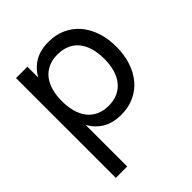

<svg xmlns="http://www.w3.org/2000/svg" viewBox="-218 -688 1061 1061"><g transform="rotate(-45 312.5 -157.5)"><path d="M70 240V-540H159V-455.5Q185 -502.5 229.2 -528.8Q273.5 -555 339.5 -555Q395.5 -555 441 -534Q486.5 -513 518.5 -475.2Q550.5 -437.5 567.8 -385.2Q585 -333 585 -270.5Q585 -207 567.5 -154.5Q550 -102 518 -64.2Q486 -26.5 440.5 -5.8Q395 15 339.5 15Q273.5 15 229.2 -11.5Q185 -38 159 -84.5V240ZM324.5 -69.5Q366.5 -69.5 397.5 -84.2Q428.5 -99 449.2 -125.5Q470 -152 480.2 -189Q490.5 -226 490.5 -270.5Q490.5 -316 480 -353Q469.5 -390 448.8 -416Q428 -442 397 -456.2Q366 -470.5 324.5 -470.5Q282 -470.5 251 -455.8Q220 -441 199.5 -414.8Q179 -388.5 169 -351.8Q159 -315 159 -270.5Q159 -225 169.5 -187.8Q180 -150.5 200.8 -124.2Q221.5 -98 252.5 -83.8Q283.5 -69.5 324.5 -69.5Z"/></g></svg>

Font: Vela Sans Med
Style: Regular
Weight: 500
Designer: Principal design: Mikhail Sharanda - project Manrope.
Design modification: Ravid Balaliev
Foundry: Mikhail Sharanda
Version: Version 1.001